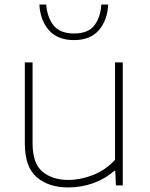

<svg xmlns="http://www.w3.org/2000/svg" viewBox="-20 -814 657 843"><path d="M279 9Q194.5 9 141.8 -35.5Q89 -80 89 -185V-540H123V-186Q123 -96 166.8 -60Q210.5 -24 280 -24Q332.5 -24 387.5 -45.2Q442.5 -66.5 485 -112V-540H519V0H489L486 -64H482Q441 -28 388.5 -9.5Q336 9 279 9ZM305 -638Q232.5 -638 194.2 -682.2Q156 -726.5 153 -794H183Q187 -738.5 215 -702.8Q243 -667 305 -667Q367.5 -667 394.5 -702.8Q421.5 -738.5 425 -794H455Q452 -726 414.5 -682Q377 -638 305 -638Z"/></svg>

Font: Encode Sans Expanded Thin
Style: Regular
Weight: 100
Width: 7
Designer: Multiple Designers
Foundry: Impallari Type
Version: Version 3.000; ttfautohint (v1.8.3) -l 8 -r 50 -G 200 -x 14 